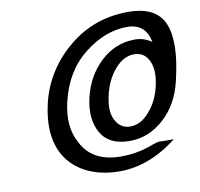

<svg xmlns="http://www.w3.org/2000/svg" viewBox="-79 -787 915 880"><g transform="rotate(-10 378.0 -347.5)"><path d="M136 -347Q136 -350 138 -356Q140 -362 140 -365Q178 -509 296 -606.5Q414 -704 573 -704Q703 -704 739.5 -617Q776 -530 734 -356Q710 -249 638.5 -184.5Q567 -120 479 -120Q382 -120 345 -185.5Q308 -251 330 -347Q352 -444 420.5 -509Q489 -574 582 -574Q623 -574 659 -549Q642 -637 556 -637Q453 -637 356 -560.5Q259 -484 227 -347Q200 -233 245 -154Q294 -57 428 -57Q495 -57 555 -77Q573 -83 580 -86Q591 -90 598.5 -92Q606 -94 610 -94Q614 -94 623 -93.5Q632 -93 639 -93H678Q548 9 409 9Q338 9 279.5 -13.5Q221 -36 181.5 -81Q142 -126 129.5 -192.5Q117 -259 136 -347ZM419 -344Q418 -339 416.5 -332Q415 -325 415 -323Q404 -261 427 -223Q450 -185 492 -185Q544 -185 585 -236Q624 -281 639 -349Q655 -420 634 -464Q613 -508 566 -508Q517 -508 476 -461Q435 -414 419 -344Z"/></g></svg>

Font: Coval
Style: Italic
Weight: 400
Foundry: Context Ltd
Version: Version 001.000